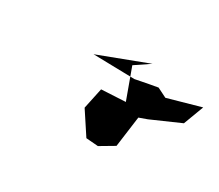

<svg xmlns="http://www.w3.org/2000/svg" viewBox="-63 -1019 601 526"><g transform="rotate(30 237.5 -756.0)"><path d="M249 -860 284 -764 208 -760 194 -694 240 -624 278 -621 322 -647 335 -744 360 -753 451 -793 475 -857 372 -828 342 -843 314 -838 273 -830 142 -833 295 -891Z"/></g></svg>

Font: Hussar Lance
Style: Italic
Weight: 700
Foundry: Cannot Into Space Fonts, PlusOne Fonts
Version: Version 2.27